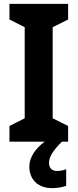

<svg xmlns="http://www.w3.org/2000/svg" viewBox="-20 -734 402 995"><path d="M234 110C234 77 257 44 301 0H333V-81L253 -121V-593L333 -633V-714H29V-633L108 -593V-121L29 -81V0H212C166 33 132 80 132 129C132 195 175 241 251 241C282 241 304 235 323 229V143C311 148 294 152 274 152C250 152 234 137 234 110Z"/></svg>

Font: Noto Sans Sinhala UI SemiCondensed
Style: Bold
Weight: 700
Width: 4
Designer: Jelle Bosma - Monotype Design Team
Foundry: Monotype Imaging Inc.
Version: Version 2.006